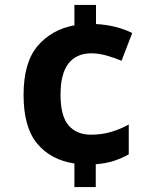

<svg xmlns="http://www.w3.org/2000/svg" viewBox="-20 -744 620 774"><path d="M367 -647Q408 -645 445.5 -635.5Q483 -626 513 -611L470 -499Q439 -512 408 -520.5Q377 -529 348 -529Q288 -529 256 -488Q224 -447 224 -362Q224 -276 256.5 -238.5Q289 -201 347 -201Q389 -201 427 -212Q465 -223 499 -242V-122Q471 -106 439 -95.5Q407 -85 366 -82V10H280V-85Q185 -99 130 -165Q75 -231 75 -361Q75 -492 131.5 -558.5Q188 -625 280 -642V-724H367Z"/></svg>

Font: Noto Sans Syriac
Style: Bold
Weight: 700
Designer: Patrick Giasson and the Monotype Design Team
Foundry: Monotype Imaging Inc.
Version: Version 3.000; ttfautohint (v1.8.4.7-5d5b)